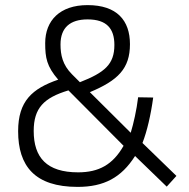

<svg xmlns="http://www.w3.org/2000/svg" viewBox="-20 -719 740 752"><path d="M323 -699C215 -699 157 -639 157 -550C157 -493 163 -459 208 -407C106 -372 51 -323 51 -205C51 -69 116 13 284 13C387 13 455 -23 509 -108L633 12L671 -30L538 -159C556 -205 571 -270 580 -337L521 -338C515 -288 503 -235 492 -199L332 -358C442 -404 489 -450 489 -546C489 -639 438 -699 323 -699ZM286 -44C163 -44 112 -102 112 -206C112 -296 152 -336 248 -365L464 -148C422 -74 367 -44 286 -44ZM217 -545C217 -611 255 -643 323 -643C398 -643 428 -607 428 -543C428 -467 390 -435 293 -397L262 -428C225 -465 217 -504 217 -545Z"/></svg>

Font: TitilliumText22L
Style: 250 wt
Weight: 300
Designer: Campivisivi
Foundry: Campivisivi
Version: 1.000